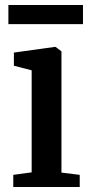

<svg xmlns="http://www.w3.org/2000/svg" viewBox="-20 -747 360 767"><path d="M33 0V-48.5L106.5 -58.5V-466L35.5 -484.5V-537L197.5 -559.5H202L225.5 -542V-57.5L298.5 -48.5V0ZM311.5 -727V-650.5H13.5V-727Z"/></svg>

Font: Merriweather 36pt SemiBold
Style: Regular
Weight: 600
Version: Version 2.100